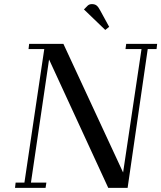

<svg xmlns="http://www.w3.org/2000/svg" viewBox="-20 -916 786 936"><path d="M53.2 0 56.2 -25.9H99.1L195.8 -676.8H119.1L122.1 -702.1H289.1L580.1 -75.2L669.9 -676.8H591.8L595.2 -702.1H746.1L743.2 -676.8H700.2L602.1 0H507.8L219.2 -626L130.9 -25.9H206.1L202.1 0ZM389.2 -870.1 408.2 -889.2Q416 -896 428.2 -896Q442.4 -896 451.2 -888.9Q460 -881.8 469.2 -863.8L512.2 -785.2L493.2 -770Z"/></svg>

Font: Dehuti
Style: Bold-Italic
Weight: 700
Version: Version 1.2